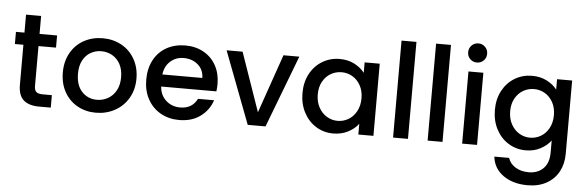

<svg xmlns="http://www.w3.org/2000/svg" viewBox="-59 -979 4466 1460"><g transform="rotate(5 2174.0 -249.0)"><path d="M27.8 -458V-550.8H92.8V-688H208V-550.8H341.8V-458H208V-152.8Q208 -122.1 222.4 -108.6Q236.8 -95.2 272 -95.2H341.8V0H252Q174.8 0 133.8 -35.9Q92.8 -71.8 92.8 -152.8V-458Z M409.7 -275.9Q409.7 -359.9 446.5 -425Q483.4 -490.2 547.6 -525.1Q611.8 -560.1 690.4 -560.1Q769.5 -560.1 833.5 -525.1Q897.5 -490.2 934.6 -425Q971.7 -359.9 971.7 -275.9Q971.7 -191.9 933.6 -127Q895.5 -62 830.1 -26.6Q764.6 8.8 685.5 8.8Q607.4 8.8 544.4 -26.6Q481.4 -62 445.6 -126.5Q409.7 -190.9 409.7 -275.9ZM525.4 -275.9Q525.4 -187 571 -138.4Q616.7 -89.8 685.5 -89.8Q729.5 -89.8 768.1 -110.8Q806.6 -131.8 830.6 -173.8Q854.5 -215.8 854.5 -275.9Q854.5 -335.9 831.5 -377.4Q808.6 -418.9 770.5 -439.9Q732.4 -460.9 688.5 -460.9Q644.5 -460.9 607.2 -439.9Q569.8 -418.9 547.6 -377.4Q525.4 -335.9 525.4 -275.9Z M1046.4 -275.9Q1046.4 -360.8 1080.8 -425.5Q1115.2 -490.2 1177.7 -525.1Q1240.2 -560.1 1321.3 -560.1Q1399.4 -560.1 1460.4 -526.1Q1521.5 -492.2 1555.4 -430.7Q1589.4 -369.1 1589.4 -289.1Q1589.4 -257.8 1585.4 -232.9H1164.1Q1168.9 -167 1213.1 -127Q1257.3 -86.9 1321.3 -86.9Q1413.1 -86.9 1451.2 -164.1H1574.2Q1549.3 -87.9 1483.9 -39.6Q1418.5 8.8 1321.3 8.8Q1242.2 8.8 1179.7 -26.6Q1117.2 -62 1081.8 -126.5Q1046.4 -190.9 1046.4 -275.9ZM1165 -325.2H1470.2Q1469.2 -388.2 1425.3 -426Q1381.3 -463.9 1316.4 -463.9Q1257.3 -463.9 1215.3 -426.5Q1173.3 -389.2 1165 -325.2Z M1635.7 -550.8H1757.8L1914.1 -102.1L2069.8 -550.8H2190.9L1981 0H1845.2Z M2238.8 -277.8Q2238.8 -360.8 2273.2 -424.8Q2307.6 -488.8 2367.2 -524.4Q2426.8 -560.1 2498.5 -560.1Q2563.5 -560.1 2612.1 -534.4Q2660.6 -508.8 2689.5 -471.2V-550.8H2804.7V0H2689.5V-82Q2660.6 -43 2610.6 -17.1Q2560.5 8.8 2496.6 8.8Q2425.8 8.8 2366.7 -27.6Q2307.6 -64 2273.2 -129.4Q2238.8 -194.8 2238.8 -277.8ZM2355.5 -277.8Q2355.5 -220.7 2379.2 -177.7Q2402.8 -134.8 2441.2 -112.3Q2479.5 -89.8 2522.5 -89.8Q2566.4 -89.8 2604.5 -111.8Q2642.6 -133.8 2666 -176.5Q2689.5 -219.2 2689.5 -275.9Q2689.5 -333 2666 -375Q2642.6 -417 2604.7 -439Q2566.9 -460.9 2522.5 -460.9Q2478.5 -460.9 2440.7 -439.5Q2402.8 -418 2379.2 -376.5Q2355.5 -335 2355.5 -277.8Z M2954.6 0V-740.2H3068.4V0Z M3218.3 0V-740.2H3332V0Z M3466.8 -696.8Q3466.8 -727.5 3487.8 -748.8Q3508.8 -770 3539.6 -770Q3569.3 -770 3590.6 -749Q3611.8 -728 3611.8 -696.8Q3611.8 -666 3590.8 -645Q3569.8 -624 3539.6 -624Q3508.8 -624 3487.8 -645Q3466.8 -666 3466.8 -696.8ZM3481.9 0V-550.8H3595.7V0Z M3707.5 -277.8Q3707.5 -360.8 3741.9 -424.8Q3776.4 -488.8 3835.9 -524.4Q3895.5 -560.1 3967.3 -560.1Q4031.2 -560.1 4080.8 -534.4Q4130.4 -508.8 4158.2 -471.2V-550.8H4273.4V8.8Q4273.4 85 4241.5 144.5Q4209.5 204.1 4148.9 238Q4088.4 272 4004.4 272Q3892.6 272 3818.6 219.5Q3744.6 167 3734.4 77.1H3847.2Q3860.4 120.1 3902.8 146.5Q3945.3 172.9 4004.4 172.9Q4073.2 172.9 4115.7 130.9Q4158.2 88.9 4158.2 8.8V-83Q4129.4 -43.9 4079.8 -17.6Q4030.3 8.8 3967.3 8.8Q3895.5 8.8 3835.9 -27.6Q3776.4 -64 3741.9 -129.4Q3707.5 -194.8 3707.5 -277.8ZM3824.2 -277.8Q3824.2 -220.7 3847.9 -177.7Q3871.6 -134.8 3909.9 -112.3Q3948.2 -89.8 3991.2 -89.8Q4035.2 -89.8 4073.2 -111.8Q4111.3 -133.8 4134.8 -176.5Q4158.2 -219.2 4158.2 -275.9Q4158.2 -333 4134.8 -375Q4111.3 -417 4073.5 -439Q4035.6 -460.9 3991.2 -460.9Q3947.3 -460.9 3909.4 -439.5Q3871.6 -418 3847.9 -376.5Q3824.2 -335 3824.2 -277.8Z"/></g></svg>

Font: Poppins Medium
Style: Regular
Weight: 500
Designer: Ninad Kale (Devanagari), Jonny Pinhorn (Latin)
Foundry: Indian Type Foundry
Version: 4.004